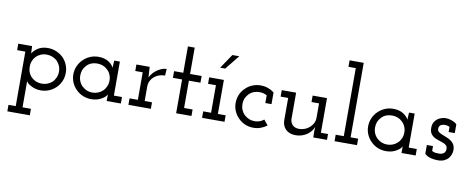

<svg xmlns="http://www.w3.org/2000/svg" viewBox="-79 -1125 4300 1751"><g transform="rotate(10 2071.5 -250.0)"><path d="M44 250H252V190H174V-31Q174 -37 173.5 -43.5Q173 -50 172 -56Q177 -45 186.5 -35.5Q196 -26 215 -16Q233 -5 257 2Q281 9 309 9Q351 9 387.5 -6.5Q424 -22 451 -49Q478 -76 493 -111.5Q508 -147 508 -188Q508 -228 493 -263.5Q478 -299 451 -326Q424 -352 387.5 -367.5Q351 -383 309 -383Q253 -383 216.5 -358Q180 -333 166 -307Q166 -324 164.5 -340.5Q163 -357 163 -375H35V-315H111V190H44ZM309 -322Q336 -322 360 -312.5Q384 -303 402 -288Q422 -269 433.5 -243.5Q445 -218 445 -188Q445 -158 433.5 -132Q422 -106 403 -88Q385 -72 361 -62.5Q337 -53 309 -53Q281 -53 257 -62.5Q233 -72 215 -89Q195 -107 184.5 -132.5Q174 -158 174 -188Q174 -215 183.5 -239.5Q193 -264 211 -282Q229 -301 254 -311.5Q279 -322 309 -322Z M1051 0V-60H976V-375H924Q923 -358 921.5 -341Q920 -324 920 -308Q908 -336 871 -360Q834 -384 777 -384Q735 -384 698.5 -368Q662 -352 636 -325Q609 -299 593.5 -263Q578 -227 578 -187Q578 -147 593.5 -111.5Q609 -76 636 -50Q662 -23 698.5 -7.5Q735 8 777 8Q807 8 831.5 1Q856 -6 875 -18Q893 -28 904.5 -40Q916 -52 920 -62Q920 -53 920 -46Q920 -39 920 -30V0ZM777 -322Q805 -322 829.5 -312.5Q854 -303 872 -285Q891 -268 902 -242.5Q913 -217 913 -188Q913 -159 902 -133.5Q891 -108 872 -90Q854 -73 829.5 -63Q805 -53 777 -53Q750 -53 727.5 -62Q705 -71 688 -86Q666 -104 654 -130.5Q642 -157 642 -188Q642 -216 651 -239.5Q660 -263 678 -281Q695 -301 721 -311.5Q747 -322 777 -322Z M1329 0V-60H1261V-193Q1261 -224 1274.5 -249.5Q1288 -275 1311 -292Q1329 -306 1353 -313.5Q1377 -321 1404 -321L1408 -383Q1389 -383 1368.5 -376Q1348 -369 1327 -355Q1306 -342 1288 -322.5Q1270 -303 1258 -278Q1256 -299 1256.5 -300.5Q1257 -302 1255 -323L1252 -375H1129V-315H1198V-60H1121V0Z M1705 0V-60H1626V-313H1733V-375H1626V-619H1563V-375H1478V-313H1563V0Z M2011 0V-60H1939V-375H1803V-315H1876V-60H1803V0ZM1933 -479Q1960 -512 1986.5 -545.5Q2013 -579 2040 -612H1976Q1953 -579 1931 -545.5Q1909 -512 1886 -479Z M2404 -35 2365 -83Q2347 -68 2325.5 -60.5Q2304 -53 2279 -53Q2251 -53 2226.5 -63.5Q2202 -74 2184 -91Q2165 -109 2154.5 -134Q2144 -159 2144 -188Q2144 -218 2155 -243Q2166 -268 2186 -287Q2203 -304 2227 -313Q2251 -322 2279 -322Q2298 -322 2315.5 -317.5Q2333 -313 2348 -304V-233H2405V-341Q2380 -361 2348 -372.5Q2316 -384 2279 -384Q2237 -384 2201 -368.5Q2165 -353 2139 -326Q2111 -300 2096 -264Q2081 -228 2081 -188Q2081 -147 2096.5 -111.5Q2112 -76 2139 -50Q2165 -23 2201 -7.5Q2237 8 2279 8Q2315 8 2346 -3.5Q2377 -15 2404 -35Z M2834 -97 2832 -52 2833 0H2960V-54H2894V-375H2761V-315H2831V-182Q2831 -154 2819 -130.5Q2807 -107 2787 -90Q2768 -73 2742.5 -63.5Q2717 -54 2689 -54Q2649 -56 2629.5 -77.5Q2610 -99 2608 -129V-375H2475V-315H2545V-104Q2547 -54 2580 -23Q2613 8 2670 8Q2725 8 2769.5 -20.5Q2814 -49 2834 -97Z M3238 0V-60H3168V-750H3037V-690H3105V-60H3030V0Z M3781 0V-60H3706V-375H3654Q3653 -358 3651.5 -341Q3650 -324 3650 -308Q3638 -336 3601 -360Q3564 -384 3507 -384Q3465 -384 3428.5 -368Q3392 -352 3366 -325Q3339 -299 3323.5 -263Q3308 -227 3308 -187Q3308 -147 3323.5 -111.5Q3339 -76 3366 -50Q3392 -23 3428.5 -7.5Q3465 8 3507 8Q3537 8 3561.5 1Q3586 -6 3605 -18Q3623 -28 3634.5 -40Q3646 -52 3650 -62Q3650 -53 3650 -46Q3650 -39 3650 -30V0ZM3507 -322Q3535 -322 3559.5 -312.5Q3584 -303 3602 -285Q3621 -268 3632 -242.5Q3643 -217 3643 -188Q3643 -159 3632 -133.5Q3621 -108 3602 -90Q3584 -73 3559.5 -63Q3535 -53 3507 -53Q3480 -53 3457.5 -62Q3435 -71 3418 -86Q3396 -104 3384 -130.5Q3372 -157 3372 -188Q3372 -216 3381 -239.5Q3390 -263 3408 -281Q3425 -301 3451 -311.5Q3477 -322 3507 -322Z M4086 -34Q4100 -52 4106 -72Q4112 -92 4112 -107Q4112 -139 4100 -159Q4088 -179 4069 -192Q4051 -204 4029 -212.5Q4007 -221 3988 -229Q3969 -236 3955.5 -246Q3942 -256 3941 -273Q3940 -285 3944 -294Q3948 -303 3955 -310Q3963 -315 3973.5 -318Q3984 -321 3995 -321Q4008 -321 4019 -318.5Q4030 -316 4040 -311V-263H4097V-344Q4087 -355 4073.5 -362Q4060 -369 4046 -374Q4031 -379 4017.5 -381Q4004 -383 3993 -383Q3975 -383 3954 -376.5Q3933 -370 3916 -357Q3899 -344 3888 -323.5Q3877 -303 3877 -274Q3877 -240 3890 -220.5Q3903 -201 3922 -190Q3942 -179 3964.5 -172.5Q3987 -166 4006 -158Q4025 -151 4036.5 -139.5Q4048 -128 4048 -106Q4048 -92 4043 -82.5Q4038 -73 4031 -67Q4021 -60 4010 -57Q3999 -54 3988 -54Q3968 -54 3952.5 -56Q3937 -58 3922 -67V-112H3865V-31Q3887 -9 3919.5 -0.5Q3952 8 3986 8Q4023 8 4047.5 -4Q4072 -16 4086 -34Z"/></g></svg>

Font: Josefin Slab Thin SemiBold
Style: Regular
Weight: 600
Version: Version 2.000